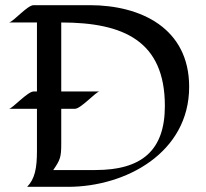

<svg xmlns="http://www.w3.org/2000/svg" viewBox="-20 -723 799 743"><path d="M712 -387C712 -614 525 -703 327 -703H110C86 -703 33 -640 15 -636H123V-369H110C87 -369 28 -303 15 -302H123V-139C123 -72 115 -31 85 0H243C467 0 712 -132 712 -387ZM618 -313C618 -140 528 -65 349 -65H186C213 -104 217 -115 217 -166V-302H270C293 -302 351 -368 365 -369H217V-636C459 -636 618 -564 618 -313Z"/></svg>

Font: Fondamento
Style: Regular
Weight: 400
Designer: Astigmatic (AOETI)
Foundry: Astigmatic (AOETI)
Version: Version 1.001